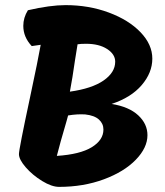

<svg xmlns="http://www.w3.org/2000/svg" viewBox="-20 -725 644 750"><path d="M556 -197Q556 -148 510.5 -101Q465 -54 385.5 -24.5Q306 5 211 5Q182 5 144.5 -18Q107 -41 80.5 -71.5Q54 -102 54 -123Q54 -142 97 -343Q129 -493 139 -550L104 -545Q71 -580 71 -624Q71 -656 89 -685Q176 -705 236 -705Q327 -705 405 -676Q483 -647 529 -599Q575 -551 575 -496Q575 -441 533.5 -392.5Q492 -344 416 -319Q484 -308 520 -274.5Q556 -241 556 -197ZM430 -484Q430 -513 398.5 -533.5Q367 -554 316 -554Q295 -554 283 -552Q276 -507 273 -490Q263 -419 253 -367Q339 -379 384.5 -410.5Q430 -442 430 -484ZM384 -219Q384 -242 366.5 -258Q349 -274 313 -278Q282 -280 246 -274L240 -252Q214 -164 202 -116Q293 -122 338.5 -150Q384 -178 384 -219Z"/></svg>

Font: Mogra
Style: Regular
Weight: 400
Designer: Lipi Raval
Foundry: Lipi Raval
Version: Version 1.002;PS 1.002;hotconv 1.0.88;makeotf.lib2.5.647800;